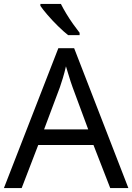

<svg xmlns="http://www.w3.org/2000/svg" viewBox="-20 -964 679 984"><path d="M545 0 459 -221H176L91 0H0L279 -717H360L638 0ZM432 -301 352 -517Q349 -525 342 -546Q335 -567 328.5 -589.5Q322 -612 318 -624Q311 -593 302 -563.5Q293 -534 287 -517L206 -301ZM292 -944Q303 -922 319.5 -894.5Q336 -867 354.5 -841Q373 -815 388 -796V-784H329Q306 -802 277 -830.5Q248 -859 223.5 -887.5Q199 -916 187 -934V-944Z"/></svg>

Font: Noto Sans IKEA
Style: Regular
Weight: 400
Designer: Monotype Design Team
Foundry: Monotype Imaging Inc.
Version: Version 2.001